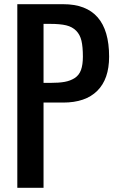

<svg xmlns="http://www.w3.org/2000/svg" viewBox="-20 -895 548 915"><path d="M500 -625Q500 -518.1 443.6 -462.2Q387.2 -406.2 281.2 -406.2H187.5V0H62.5V-875H281.2Q500 -875 500 -625ZM375 -625Q375 -671.9 368.2 -700.9Q361.3 -730 343 -748.5Q324.7 -767.1 295.7 -774.2Q266.6 -781.2 218.8 -781.2H187.5V-500H218.8Q261.2 -500 288.3 -504.9Q315.4 -509.8 336.2 -523.2Q356.9 -536.6 366 -561.5Q375 -586.4 375 -625Z"/></svg>

Font: OswaldRegular
Style: Regular
Weight: 400
Designer: vernon adams
Foundry: vernon adams
Version: Version 1.000